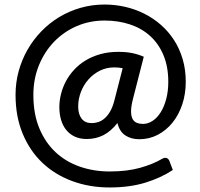

<svg xmlns="http://www.w3.org/2000/svg" viewBox="-20 -706 880 846"><path d="M520.5 -405.5Q504.5 -409 483 -409Q449 -409 420 -394.5Q391 -380 369.8 -356Q348.5 -332 336.5 -300.8Q324.5 -269.5 324.5 -236.5Q324.5 -202.5 339.8 -183Q355 -163.5 384 -163.5Q398 -163.5 412.5 -168Q427 -172.5 440.2 -183.8Q453.5 -195 464.8 -214Q476 -233 483.5 -261.5ZM566.5 -272.5Q557.5 -238 557.5 -216Q557.5 -194 564.2 -181.8Q571 -169.5 583 -164.8Q595 -160 609.5 -160Q632 -160 652.5 -173.5Q673 -187 688.2 -211.5Q703.5 -236 712.5 -270.2Q721.5 -304.5 721.5 -345.5Q721.5 -412.5 700.2 -463Q679 -513.5 641.5 -547.5Q604 -581.5 552.5 -598.5Q501 -615.5 440.5 -615.5Q374.5 -615.5 317.2 -590.5Q260 -565.5 217.8 -521.5Q175.5 -477.5 151.2 -417.5Q127 -357.5 127 -288Q127 -204.5 153 -141.5Q179 -78.5 224.2 -36Q269.5 6.5 331 28Q392.5 49.5 463 49.5Q540 49.5 597 33.5Q654 17.5 693 -5.5Q704.5 -12.5 713.5 -9.8Q722.5 -7 726.5 3.5L741.5 43Q688.5 78 619.8 99Q551 120 463 120Q374.5 120 298.5 92Q222.5 64 167 11.5Q111.5 -41 80 -116.8Q48.5 -192.5 48.5 -288Q48.5 -342 62.2 -392.2Q76 -442.5 101.2 -486.8Q126.5 -531 162 -567.8Q197.5 -604.5 241 -630.8Q284.5 -657 335 -671.5Q385.5 -686 440.5 -686Q487 -686 531.8 -675.8Q576.5 -665.5 616.2 -645.5Q656 -625.5 689.5 -596Q723 -566.5 747.2 -528.8Q771.5 -491 785 -445Q798.5 -399 798.5 -345.5Q798.5 -292 783 -245.8Q767.5 -199.5 740 -165.5Q712.5 -131.5 675 -112Q637.5 -92.5 594 -92.5Q557.5 -92.5 532 -109.5Q506.5 -126.5 497.5 -164Q468 -126.5 434.8 -110Q401.5 -93.5 362.5 -93.5Q332 -93.5 309.2 -104.2Q286.5 -115 271.5 -133.8Q256.5 -152.5 249 -178.2Q241.5 -204 241.5 -234Q241.5 -262.5 248.8 -291.5Q256 -320.5 270.2 -347.5Q284.5 -374.5 306.2 -398.2Q328 -422 356.8 -439.5Q385.5 -457 421.5 -467.2Q457.5 -477.5 500.5 -477.5Q536.5 -477.5 563 -472Q589.5 -466.5 613.5 -456Z"/></svg>

Font: Lato SemiBold
Style: Regular
Weight: 600
Designer: Lukasz Dziedzic with Adam Twardoch and Botio Nikoltchev
Foundry: tyPoland Lukasz Dziedzic
Version: Version 2.015; 2015-08-06; http://www.latofonts.com/